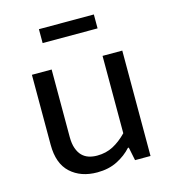

<svg xmlns="http://www.w3.org/2000/svg" viewBox="-101 -735 741 827"><g transform="rotate(-15 269.5 -321.5)"><path d="M383 -470H471V0H402L390 -59H386Q360 -30 321.5 -10.5Q283 9 232 9Q159 9 113.5 -32.5Q68 -74 68 -158V-470H156V-169Q156 -139 163.5 -118Q171 -97 183.5 -84.5Q196 -72 213 -66.5Q230 -61 250 -61Q290 -61 322 -78Q354 -95 383 -125ZM393 -652V-590H148V-652Z"/></g></svg>

Font: Mukta Mahee
Style: Regular
Weight: 400
Designer: Shuchita Grover, Noopur Datye, Girish Dalvi, Yashodeep Gholap
Foundry: Ek Type
Version: Version 2.538;PS 1.000;hotconv 16.6.51;makeotf.lib2.5.65220;